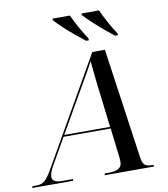

<svg xmlns="http://www.w3.org/2000/svg" viewBox="-160 -1027 970 1110"><g transform="rotate(-10 324.5 -472.0)"><path d="M-61 0 -59 -10H-35Q-6 -10 12.5 -24.5Q31 -39 59 -88L417 -714H491L583 -69Q588 -33 600.5 -21.5Q613 -10 642 -10H654L652 0H364L366 -10H391Q467 -10 467 -59Q467 -67 466.5 -76Q466 -85 465 -92L445 -260H168L78 -102Q67 -82 62.5 -68Q58 -54 58 -44Q58 -10 115 -10H180L178 0ZM295 -481 174 -270H443L419 -472Q415 -502 411 -538.5Q407 -575 403.5 -608.5Q400 -642 398 -664Q388 -643 370 -611.5Q352 -580 332 -545.5Q312 -511 295 -481ZM393 -784Q370 -802 339 -827.5Q308 -853 277.5 -881Q247 -909 224 -935V-944H326Q341 -911 364.5 -868.5Q388 -826 409 -795V-784ZM564 -784Q540 -802 509.5 -827.5Q479 -853 448.5 -881Q418 -909 394 -935V-944H497Q512 -910 535 -868Q558 -826 579 -795L580 -784Z"/></g></svg>

Font: Noto Serif Display Medium
Style: Italic
Weight: 500
Italic angle: -12°
Designer: Monotype Design Team
Foundry: Monotype Imaging Inc.
Version: Version 2.009